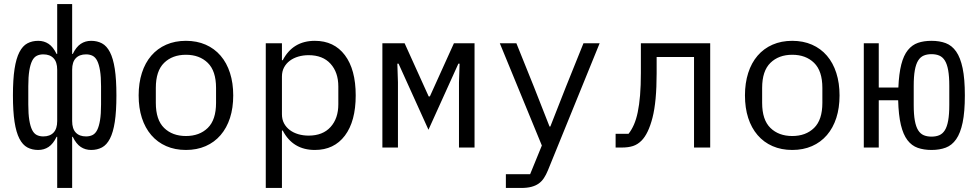

<svg xmlns="http://www.w3.org/2000/svg" viewBox="-20 -730 4840 950"><path d="M263 -131V-385Q263 -423 245 -442Q227 -461 194 -461Q176 -461 162 -454Q148 -447 139 -429Q130 -411 125 -380.5Q120 -350 120 -303V-213Q120 -166 125 -135.5Q130 -105 139 -87Q148 -69 162 -62Q176 -55 194 -55Q227 -55 245 -74Q263 -93 263 -131ZM263 -53H260Q243 -18 220.5 -3Q198 12 169 12Q139 12 115.5 -0.5Q92 -13 76 -44Q60 -75 52 -127Q44 -179 44 -258Q44 -337 52 -389Q60 -441 76 -472Q92 -503 115.5 -515.5Q139 -528 169 -528Q198 -528 220.5 -513Q243 -498 260 -463H263V-710H337V-463H340Q357 -498 379.5 -513Q402 -528 431 -528Q461 -528 484.5 -515.5Q508 -503 524 -472Q540 -441 548 -389Q556 -337 556 -258Q556 -179 548 -127Q540 -75 524 -44Q508 -13 484.5 -0.5Q461 12 431 12Q402 12 379.5 -3Q357 -18 340 -53H337V200H263ZM480 -213V-303Q480 -350 475 -380.5Q470 -411 461 -429Q452 -447 438 -454Q424 -461 406 -461Q373 -461 355 -442Q337 -423 337 -385V-131Q337 -93 355 -74Q373 -55 406 -55Q424 -55 438 -62Q452 -69 461 -87Q470 -105 475 -135.5Q480 -166 480 -213Z M666 -258Q666 -319 682 -369Q698 -419 728.5 -454.5Q759 -490 802.5 -509Q846 -528 900 -528Q954 -528 997.5 -509Q1041 -490 1071.5 -454.5Q1102 -419 1118 -369Q1134 -319 1134 -258Q1134 -196 1118 -146.5Q1102 -97 1071.5 -61.5Q1041 -26 997.5 -7Q954 12 900 12Q846 12 802.5 -7Q759 -26 728.5 -61.5Q698 -97 682 -146.5Q666 -196 666 -258ZM1049 -221V-295Q1049 -379 1008 -419Q967 -459 900 -459Q833 -459 792 -419Q751 -379 751 -295V-221Q751 -137 792 -97Q833 -57 900 -57Q967 -57 1008 -97Q1049 -137 1049 -221Z M1295 -516H1375V-432H1379Q1429 -528 1538 -528Q1633 -528 1686.5 -457Q1740 -386 1740 -258Q1740 -130 1686.5 -59Q1633 12 1538 12Q1429 12 1379 -84H1375V200H1295ZM1654 -214V-302Q1654 -372 1615.5 -414.5Q1577 -457 1507 -457Q1480 -457 1456 -450Q1432 -443 1414 -429.5Q1396 -416 1385.5 -396.5Q1375 -377 1375 -351V-165Q1375 -139 1385.5 -119.5Q1396 -100 1414 -86.5Q1432 -73 1456 -66Q1480 -59 1507 -59Q1577 -59 1615.5 -101.5Q1654 -144 1654 -214Z M1872 -516H1982L2101 -253H2107L2226 -516H2328V0H2251V-323L2254 -415H2248L2100 -88L1952 -415H1946L1949 -323V0H1872Z M2867 -516H2947L2691 113Q2682 135 2671 151.5Q2660 168 2645 178.5Q2630 189 2609 194.5Q2588 200 2559 200H2483V132H2603L2661 -10L2453 -516H2535L2622 -300L2699 -104H2703L2780 -300Z M3026 -68H3090Q3105 -87 3116.5 -113Q3128 -139 3135.5 -175Q3143 -211 3147 -258.5Q3151 -306 3151 -369V-516H3494V0H3414V-448H3229V-367Q3229 -227 3208.5 -147.5Q3188 -68 3154 -34Q3135 -15 3112 -7.5Q3089 0 3057 0H3026Z M3666 -258Q3666 -319 3682 -369Q3698 -419 3728.5 -454.5Q3759 -490 3802.5 -509Q3846 -528 3900 -528Q3954 -528 3997.5 -509Q4041 -490 4071.5 -454.5Q4102 -419 4118 -369Q4134 -319 4134 -258Q4134 -196 4118 -146.5Q4102 -97 4071.5 -61.5Q4041 -26 3997.5 -7Q3954 12 3900 12Q3846 12 3802.5 -7Q3759 -26 3728.5 -61.5Q3698 -97 3682 -146.5Q3666 -196 3666 -258ZM4049 -221V-295Q4049 -379 4008 -419Q3967 -459 3900 -459Q3833 -459 3792 -419Q3751 -379 3751 -295V-221Q3751 -137 3792 -97Q3833 -57 3900 -57Q3967 -57 4008 -97Q4049 -137 4049 -221Z M4424 -234H4328V0H4254V-516H4328V-297H4425Q4428 -366 4439.5 -411Q4451 -456 4472 -482Q4493 -508 4522 -518Q4551 -528 4589 -528Q4629 -528 4659.5 -516.5Q4690 -505 4711 -475Q4732 -445 4743 -392.5Q4754 -340 4754 -258Q4754 -176 4743 -123.5Q4732 -71 4711 -41Q4690 -11 4659.5 0.5Q4629 12 4589 12Q4551 12 4521 1.5Q4491 -9 4470 -36.5Q4449 -64 4437.5 -112Q4426 -160 4424 -234ZM4677 -211V-305Q4677 -352 4671.5 -382.5Q4666 -413 4655 -430.5Q4644 -448 4627.5 -455Q4611 -462 4589 -462Q4567 -462 4550.5 -455Q4534 -448 4523 -430.5Q4512 -413 4506.5 -382.5Q4501 -352 4501 -305V-211Q4501 -164 4506.5 -133.5Q4512 -103 4523 -85.5Q4534 -68 4550.5 -61Q4567 -54 4589 -54Q4611 -54 4627.5 -61Q4644 -68 4655 -85.5Q4666 -103 4671.5 -133.5Q4677 -164 4677 -211Z"/></svg>

Font: IBM Plaex Mono
Style: Regular
Weight: 400
Designer: Mike Abbink, Paul van der Laan, Pieter van Rosmalen
Foundry: Bold Monday
Version: Version 2.003